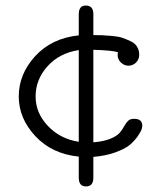

<svg xmlns="http://www.w3.org/2000/svg" viewBox="-20 -564 565 695"><path d="M47.9 -214.8Q47.9 -295.9 107.4 -360.8Q167 -425.8 265.1 -436V-512.2Q265.1 -544.4 291 -543.9Q317.9 -543.9 317.9 -513.2V-437Q339.8 -437 348.9 -436.5Q357.9 -436 383.1 -434.1Q408.2 -432.1 421.6 -427.5Q435.1 -422.9 451.4 -415.5Q467.8 -408.2 475.8 -395.5Q483.9 -382.8 483.9 -366Q483.9 -349.1 472.4 -337.6Q460.9 -326.2 444.8 -326.2Q429.7 -326.2 417.7 -337.6Q405.8 -349.1 405.8 -365.2Q405.8 -372.1 407.2 -375Q385.3 -381.8 317.9 -383.8V-48.8Q355 -51.8 379.4 -61.8Q403.8 -71.8 413.8 -84Q423.8 -96.2 429.9 -107.7Q436 -119.1 443.6 -126.5Q451.2 -133.8 463.9 -133.8H466.8Q494.6 -133.8 495.1 -108.9Q495.1 -105 492.7 -96.4Q490.2 -87.9 479 -71.5Q467.8 -55.2 450.9 -40.5Q434.1 -25.9 398.9 -12.9Q363.8 0 317.9 3.9V79.1Q317.9 111.3 291 110.8Q265.1 110.8 265.1 79.1V2.9Q168 -6.8 107.9 -71.3Q47.9 -135.7 47.9 -214.8ZM108.9 -214.8Q108.9 -154.8 153.6 -107.9Q198.2 -61 265.1 -50.8V-382.8Q194.3 -371.6 151.6 -323.7Q108.9 -275.9 108.9 -214.8Z"/></svg>

Font: CMU Typewriter Text
Style: Light
Weight: 200
Version: Version 0.7.0